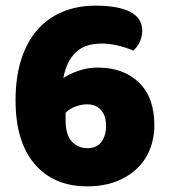

<svg xmlns="http://www.w3.org/2000/svg" viewBox="-20 -643 598 679"><path d="M483 -534Q483 -513 473.5 -493.5Q464 -474 451 -464Q424 -476 394.5 -482.5Q365 -489 340 -489Q280 -489 247.5 -457.5Q215 -426 204 -367Q224 -381 257 -392.5Q290 -404 325 -404Q417 -404 471.5 -351Q526 -298 526 -199Q526 -156 511 -117Q496 -78 466 -48.5Q436 -19 391.5 -1.5Q347 16 288 16Q170 16 102.5 -63Q35 -142 35 -288Q35 -371 55.5 -434Q76 -497 113.5 -539Q151 -581 203 -602Q255 -623 318 -623Q398 -623 440.5 -601Q483 -579 483 -534ZM287 -274Q268 -274 246.5 -266Q225 -258 212 -244V-219Q212 -165 234.5 -142Q257 -119 289 -119Q322 -119 338.5 -141Q355 -163 355 -198Q355 -233 337.5 -253.5Q320 -274 287 -274Z"/></svg>

Font: Baloo Cyrillic
Style: Regular
Weight: 400
Designer: Ek Type, Denis Ignatov
Foundry: Ek Type
Version: Version 1.50 July 26, 2019